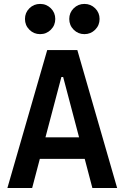

<svg xmlns="http://www.w3.org/2000/svg" viewBox="-20 -945 626 965"><path d="M17.1 0 217.3 -693.4H368.7L568.8 0H444.3L405.8 -146.5H180.2L141.6 0ZM288.6 -558.1 208.5 -254.9H377.4L297.4 -558.1ZM404.3 -773.4Q372.6 -773.4 350.3 -795.7Q328.1 -817.9 328.1 -849.6Q328.1 -881.3 350.3 -903.3Q372.6 -925.3 404.3 -925.3Q436 -925.3 458.3 -903.3Q480.5 -881.3 480.5 -849.6Q480.5 -817.9 458.3 -795.7Q436 -773.4 404.3 -773.4ZM181.6 -773.4Q149.9 -773.4 127.7 -795.7Q105.5 -817.9 105.5 -849.6Q105.5 -881.3 127.7 -903.3Q149.9 -925.3 181.6 -925.3Q213.4 -925.3 235.6 -903.3Q257.8 -881.3 257.8 -849.6Q257.8 -817.9 235.6 -795.7Q213.4 -773.4 181.6 -773.4Z"/></svg>

Font: Caskaydia Cove SemiBold
Style: Regular
Weight: 600
Monospace: yes
Designer: Aaron Bell
Foundry: Saja Typeworks
Version: Version 4.300; ttfautohint (v1.8.3)